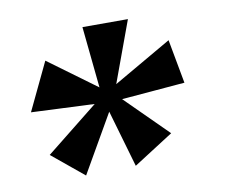

<svg xmlns="http://www.w3.org/2000/svg" viewBox="-59 -608 718 607"><g transform="rotate(-10 300.0 -304.0)"><path d="M171 -72 69 -156 237 -290 34 -299 107 -452 261 -339 241 -536H387L315 -340L502 -448L528 -307L325 -290L459 -157L331 -75L278 -258Z"/></g></svg>

Font: Alumni Sans Black
Style: Italic
Weight: 900
Italic angle: -8°
Version: Version 1.016